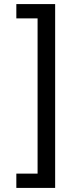

<svg xmlns="http://www.w3.org/2000/svg" viewBox="-20 -820 380 940"><path d="M250 -800V100H60V30H164V-730H60V-800Z"/></svg>

Font: Strait
Style: Regular
Weight: 400
Width: 3
Designer: Eduardo Rodriguez Tunni
Foundry: Eduardo Rodriguez Tunni
Version: Version 1.001